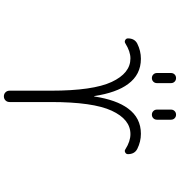

<svg xmlns="http://www.w3.org/2000/svg" viewBox="13 -1008 973 1040"><g transform="rotate(90 500.0 -487.5)"><path d="M532.2 -276.4V-52.7Q532.2 -39.1 523.4 -30.3Q514.6 -21.5 501.5 -21.5Q488.3 -21.5 479.5 -30.3Q470.7 -39.1 470.7 -52.7V-276.4Q470.7 -503.9 423.3 -605.5Q376 -707 295.9 -707Q258.8 -707 214.8 -679.7Q206.1 -673.8 196.8 -678.7Q187.5 -683.6 187.5 -693.4Q187.5 -729.5 215.8 -744.1Q254.9 -763.7 297.9 -763.7Q383.8 -763.7 434.6 -694.3Q481.4 -631.8 500 -510.7Q500 -510.7 501 -510.7Q502 -510.7 502 -510.7Q520.5 -631.8 567.4 -694.3Q618.2 -763.7 704.1 -763.7Q747.1 -763.7 786.1 -744.1Q814.5 -729.5 814.5 -693.4Q814.5 -683.6 805.2 -678.7Q795.9 -673.8 788.1 -679.7Q745.1 -707 706.1 -707Q626 -707 579.1 -605.5Q532.2 -503.9 532.2 -276.4ZM375 -850.6V-926.8Q375 -938.5 382.8 -946.3Q390.6 -954.1 402.3 -954.1Q414.1 -954.1 421.9 -946.3Q429.7 -938.5 429.7 -926.8V-850.6Q429.7 -838.9 421.9 -831.1Q414.1 -823.2 402.3 -823.2Q390.6 -823.2 382.8 -831.1Q375 -838.9 375 -850.6ZM573.2 -850.6V-926.8Q573.2 -938.5 581.1 -946.3Q588.9 -954.1 600.6 -954.1Q612.3 -954.1 620.1 -946.3Q627.9 -938.5 627.9 -926.8V-850.6Q627.9 -838.9 620.1 -831.1Q612.3 -823.2 600.6 -823.2Q588.9 -823.2 581.1 -831.1Q573.2 -838.9 573.2 -850.6Z"/></g></svg>

Font: Gen Jyuu Gothic L Monospace Light
Style: Regular
Weight: 300
Designer: [Source Han Sans]
Ryoko NISHIZUKA  (kana & ideographs); Paul D. Hunt (Latin, Greek & Cyrillic); Wenlong ZHANG  (bopomofo
Version: Version 1.002.20150607